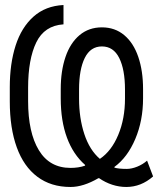

<svg xmlns="http://www.w3.org/2000/svg" viewBox="-20 -745 640 765"><path d="M375 -35H372Q312 0 261 0Q183 0 128.8 -40.8Q74.5 -81.5 46.8 -158Q19 -234.5 19 -341V-398Q19 -491 42.2 -563.5Q65.5 -636 113.5 -678.8Q161.5 -721.5 233 -725V-648Q157 -643 124.5 -576Q92 -509 92 -395V-342Q92 -217 134.8 -146.5Q177.5 -76 261 -76Q293.5 -76 319 -85V-88Q271.5 -129.5 246.8 -196.5Q222 -263.5 222 -353V-390Q222 -462.5 241 -518.2Q260 -574 297 -605Q334 -636 386 -636Q438 -636 475 -605Q512 -574 531 -518.2Q550 -462.5 550 -390V-353Q550 -264.5 519 -191.2Q488 -118 436 -80V-77Q453.5 -72 485 -72Q504.5 -72 526.8 -81Q549 -90 566 -105L590 -42Q542 0 483 0Q455 0 427.2 -9Q399.5 -18 375 -35ZM378 -112Q424.5 -143.5 451.2 -207.8Q478 -272 478 -352V-388Q478 -468 455 -514Q432 -560 386 -560Q340.5 -560 317.8 -514.2Q295 -468.5 295 -388V-352Q295 -274.5 316 -210.8Q337 -147 378 -112Z"/></svg>

Font: JuliaMono Light
Style: Regular
Weight: 300
Monospace: yes
Designer: cormullion
Foundry: corm
Version: Version 0.054; ttfautohint (v1.8.4)